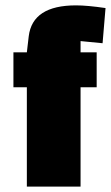

<svg xmlns="http://www.w3.org/2000/svg" viewBox="-20 -695 413 715"><path d="M280 -542V-500H340V-370H280V0H80V-370H30V-500H80L87 -560Q101 -675 263 -675Q305 -675 373 -665L362 -534Z"/></svg>

Font: Changa One
Style: Regular
Weight: 400
Designer: Eduardo Rodriguez Tunni
Foundry: Eduardo Rodriguez Tunni
Version: Version 1.003